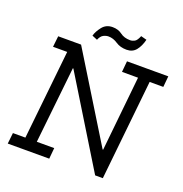

<svg xmlns="http://www.w3.org/2000/svg" viewBox="-142 -932 1006 1057"><g transform="rotate(20 361.0 -403.5)"><path d="M284 -705 253 -718Q260 -744 282 -772Q304 -800 342 -800Q375 -800 398 -782.5Q421 -765 456 -765Q469 -765 482 -772Q495 -779 506 -807L540 -798Q530 -758 510 -733.5Q490 -709 455 -709Q418 -709 392 -726.5Q366 -744 338 -744Q324 -744 309 -736.5Q294 -729 284 -705ZM25 -64H98L153 -586H70L77 -650H211L520 -148H523L568 -586H474L480 -650H722L716 -586H636L575 0H530L216 -512H213L165 -64H267L261 0H18Z"/></g></svg>

Font: Zilla Slab
Style: Italic
Weight: 400
Italic angle: -6°
Designer: Typotheque.com
Foundry: Typotheque type foundry
Version: Version 1.1; 2017; ttfautohint (v1.6)